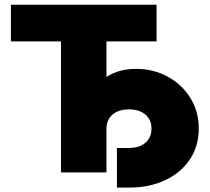

<svg xmlns="http://www.w3.org/2000/svg" viewBox="-20 -748 913 833"><path d="M27.3 -568.4V-727.5H659.2V-568.4H441.9V0H244.6V-568.4ZM487.3 65.9V-106H539.6Q584.5 -106 610.8 -128.7Q637.2 -151.4 637.2 -189.9Q637.2 -228.5 610.8 -251Q584.5 -273.4 539.6 -273.4Q494.6 -273.4 468.3 -251Q441.9 -228.5 441.9 -189.9H342.3Q342.3 -266.1 368.4 -324.7Q394.5 -383.3 445.6 -416.3Q496.6 -449.2 570.8 -449.2Q644.5 -449.2 706.1 -416.3Q767.6 -383.3 804.9 -324.7Q842.3 -266.1 842.3 -189.9Q842.3 -113.8 803.7 -56.2Q765.1 1.5 696.8 33.7Q628.4 65.9 539.6 65.9Z"/></svg>

Font: Inter Black
Style: Regular
Weight: 900
Designer: Rasmus Andersson
Foundry: rsms
Version: Version 4.000;git-a52131595